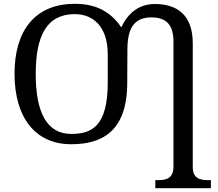

<svg xmlns="http://www.w3.org/2000/svg" viewBox="-20 -745 1142 1005"><path d="M793 240H1084V198H1071C1027 198 989 189 989 130V-518C989 -668 906 -724 790 -724C704 -724 648 -673 615 -602C557 -686 481 -725 372 -725C159 -725 56 -580 56 -359C56 -137 159 10 353 10C510 10 645 -54 646 -309L647 -492C648 -610 693 -654 772 -654C853 -654 888 -613 888 -525V126C888 189 851 198 806 198H793ZM353 -44C223 -44 167 -160 167 -358C167 -556 223 -671 372 -671C462 -671 544 -612 544 -460V-314C544 -82 459 -44 353 -44Z"/></svg>

Font: Noto Serif
Style: Regular
Weight: 400
Designer: Monotype Design Team
Foundry: Monotype Imaging Inc.
Version: Version 2.015